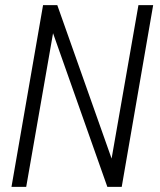

<svg xmlns="http://www.w3.org/2000/svg" viewBox="-20 -731 627 751"><path d="M456.1 0H399.9L187.5 -601.1L82.5 0H24.9L148.4 -710.9H204.1L416.5 -110.8L521.5 -710.9H579.1Z"/></svg>

Font: Roboto Mono Light
Style: Italic
Weight: 300
Designer: Google
Version: Version 2.000985; 2015; ttfautohint (v1.3)